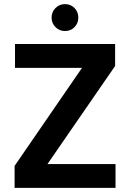

<svg xmlns="http://www.w3.org/2000/svg" viewBox="-20 -914 633 934"><path d="M51 0V-107L379 -584H53V-700H540V-593L211 -116H542V0ZM296 -763Q269 -763 250 -782Q231 -801 231 -828Q231 -856 250 -875Q269 -894 296 -894Q324 -894 342.5 -875Q361 -856 361 -828Q361 -801 342.5 -782Q324 -763 296 -763Z"/></svg>

Font: DM Sans 11pt ExtraBold
Style: Regular
Weight: 800
Version: Version 4.004;gftools[0.9.30]